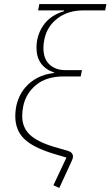

<svg xmlns="http://www.w3.org/2000/svg" viewBox="-20 -760 542 942"><path d="M388 -709Q314 -709 262.5 -670Q211 -631 198 -568Q193 -545 193 -525Q193 -471 223 -443.5Q253 -416 300 -416H382L376 -385H293Q208 -385 157.5 -343.5Q107 -302 94 -239Q91 -224 90 -213Q89 -202 89 -190Q89 -135 126 -99.5Q163 -64 247 -39L313 -20Q338 -12 338 8Q338 13 336 19.5Q334 26 329 36L271 162L242 149L306 13L242 -6Q143 -36 99 -78.5Q55 -121 55 -190Q55 -231 67.5 -267Q80 -303 104.5 -331.5Q129 -360 164.5 -378.5Q200 -397 246 -402V-404Q159 -434 159 -526Q159 -587 193 -636Q227 -685 294 -705V-709H167L173 -740H502L496 -709Z"/></svg>

Font: IBM Plex Sans ExtLt
Style: Italic
Weight: 200
Italic angle: -11°
Designer: Mike Abbink, Paul van der Laan, Pieter van Rosmalen
Foundry: Bold Monday
Version: Version 3.005